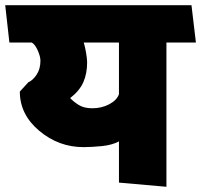

<svg xmlns="http://www.w3.org/2000/svg" viewBox="-31 -700 771 736"><path d="M425 0V-158Q399 -144 360 -140Q321 -136 289 -136Q194 -136 119.5 -198.5Q45 -261 45 -349L78 -385Q95 -392 109.5 -414Q124 -436 124 -467Q124 -483 114 -506Q104 -529 91 -537H5L-11 -680H703L720 -537H607V16ZM238 -324Q251 -310 271 -297.5Q291 -285 323 -285Q359 -285 388 -300.5Q417 -316 425 -339V-537H290Q295 -521 299 -497.5Q303 -474 303 -461Q303 -418 288.5 -385Q274 -352 238 -324Z"/></svg>

Font: Palanquin Dark
Style: Bold
Weight: 700
Designer: Pria Ravichandran
Version: Version 1.000